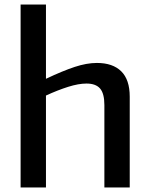

<svg xmlns="http://www.w3.org/2000/svg" viewBox="-20 -828 661 848"><path d="M71 -808H183V-480Q257 -515 310 -532.5Q363 -550 408 -550Q478 -550 515.5 -513Q553 -476 553 -401V0H441V-364Q441 -415 422 -437Q403 -459 362 -459Q327 -459 281 -444.5Q235 -430 183 -406V0H71Z"/></svg>

Font: EncodeSans
Style: Medium
Weight: 500
Designer: Pablo Impallari, Andres Torresi
Foundry: Pablo Impallari, Andres Torresi
Version: Version 1.000; ttfautohint (v1.4.1)